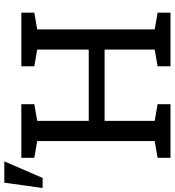

<svg xmlns="http://www.w3.org/2000/svg" viewBox="20 -854 832 915"><g transform="rotate(-90 436.5 -396.0)"><path d="M142.6 0V-61.5L222.2 -75.2V-635.3L142.6 -648.9V-710.9H397.9V-648.9L318.4 -635.3V-389.6H658.2V-635.3L578.6 -648.9V-710.9H658.2H754.4H834V-648.9L754.4 -635.3V-75.2L834 -61.5V0H578.6V-61.5L658.2 -75.2V-314H318.4V-75.2L397.9 -61.5V0ZM-1.5 -609.4 23.9 -792H125.5L46.4 -609.4Z"/></g></svg>

Font: Roboto Slab LO
Style: Regular
Weight: 400
Designer: Google
Version: Version 2.000